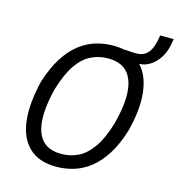

<svg xmlns="http://www.w3.org/2000/svg" viewBox="-121 -939 977 1053"><g transform="rotate(15 367.5 -412.5)"><path d="M293 9Q193 9 137.5 -45Q82 -99 71.5 -195.5Q61 -292 93 -422Q119 -504 154.5 -560Q190 -616 233 -650Q276 -684 324.5 -699Q373 -714 425 -714Q527 -714 581.5 -660Q636 -606 647.5 -509.5Q659 -413 625 -284Q600 -202 564 -145.5Q528 -89 485 -55Q442 -21 393 -6Q344 9 293 9ZM301 -66Q352 -66 396.5 -87.5Q441 -109 478 -161.5Q515 -214 542 -305Q585 -468 552.5 -553.5Q520 -639 416 -639Q366 -639 321 -617.5Q276 -596 240 -544.5Q204 -493 176 -401Q135 -238 166.5 -152Q198 -66 301 -66ZM519 -654 491 -709Q511 -707 525.5 -706Q540 -705 553 -705Q586 -705 606 -718Q626 -731 637.5 -756Q649 -781 655 -815L658 -834H735L730 -806Q723 -762 701.5 -727.5Q680 -693 649.5 -673.5Q619 -654 587 -654Z"/></g></svg>

Font: Nunito Sans 7pt Condensed
Style: Italic
Weight: 400
Width: 3
Italic angle: -9°
Designer: Vernon Adams
Foundry: Vernon Adams
Version: Version 3.101;gftools[0.9.27]